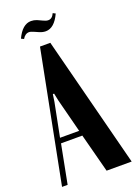

<svg xmlns="http://www.w3.org/2000/svg" viewBox="-167 -899 686 963"><g transform="rotate(-20 176.0 -417.5)"><path d="M64.9 -762.2 50.8 -769Q81.5 -835 127.9 -835Q143.6 -835 158.2 -829.1L187 -815.9Q200.7 -809.1 211.9 -809.1Q232.9 -809.1 244.1 -835L257.8 -828.1Q227.1 -761.2 181.2 -761.2Q166 -761.2 148.9 -768.1L127 -777.8Q108.4 -786.1 100.1 -786.1Q78.6 -786.1 64.9 -762.2ZM-9.8 0 127 -699.2H182.1L361.8 0H228L173.8 -207H60.1L20 0ZM106 -453.1 100.1 -413.1 64.9 -234.9H167L121.1 -413.1L112.8 -453.1Z"/></g></svg>

Font: Moniqa Black Heading
Style: Regular
Weight: 900
Designer: Rajesh Rajput
Foundry: Rajesh Rajput
Version: Version 1.000